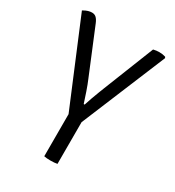

<svg xmlns="http://www.w3.org/2000/svg" viewBox="-169 -790 814 893"><g transform="rotate(30 238.5 -343.5)"><path d="M394 -683Q401.5 -685 409.8 -686Q418 -687 425.5 -687Q435 -687 443.2 -685.8Q451.5 -684.5 459.5 -682L462.5 -676L275 -224V0Q260 3 238.5 3Q217.5 3 204 0V-226L16.5 -675Q32 -684 42.8 -687Q53.5 -690 62.5 -690Q77 -690 86 -681.2Q95 -672.5 102 -655.5L201.5 -414.5Q211.5 -391.5 222.8 -358.5Q234 -325.5 241.5 -302H246.5Q251.5 -318.5 259.8 -341.5Q268 -364.5 276 -385Q284 -405.5 287.5 -414.5Z"/></g></svg>

Font: Signika Negative SC Light
Style: Regular
Weight: 300
Designer: Anna Giedryś
Foundry: Anna Giedryś
Version: Version 2.000; ttfautohint (v1.8.3) -l 8 -r 50 -G 200 -x 9 -